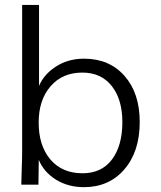

<svg xmlns="http://www.w3.org/2000/svg" viewBox="-20 -753 658 783"><path d="M316.4 -46.4C261.2 -46.4 217.8 -64.9 185.5 -102.5C153.8 -140.1 137.7 -190.4 137.7 -252.9C137.7 -314.5 153.8 -363.8 186 -400.9C218.3 -438.5 261.7 -457 315.9 -457C367.2 -457 407.2 -438.5 436 -401.9C464.8 -365.2 479 -316.4 479 -254.9C479 -190.9 464.8 -140.1 436.5 -102.5C408.2 -64.9 368.2 -46.4 316.4 -46.4ZM322.3 10.3C390.1 10.3 445.3 -13.7 486.8 -62C528.8 -110.4 549.8 -174.8 549.8 -255.4C549.8 -334 529.3 -396.5 487.8 -443.4C446.8 -490.2 391.6 -513.7 322.8 -513.7C279.3 -513.7 241.2 -502.9 208.5 -481.9C175.8 -460.9 152.8 -434.6 139.2 -402.8V-732.9H70.3V-131.3C70.3 -116.7 69.8 -91.8 68.4 -56.2C67.4 -21 66.9 -2.4 66.9 0H136.7L138.2 -101.1C151.4 -68.4 174.8 -41.5 208 -20.5C241.2 0 279.3 10.3 322.3 10.3Z"/></svg>

Font: Ride Light
Style: Regular
Weight: 300
Version: Version 3.000